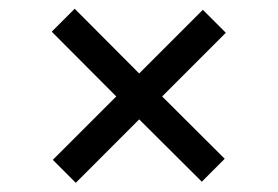

<svg xmlns="http://www.w3.org/2000/svg" viewBox="-20 -570 626 433"><path d="M148.4 -550.3 293.9 -404.3 437.5 -547.9 489.3 -496.1 345.7 -352.5 486.8 -211.9 435.1 -160.2 293.9 -300.8 150.9 -157.7 99.1 -209.5 242.2 -352.5 96.7 -498.5Z"/></svg>

Font: Andika CyrE
Style: Regular
Weight: 400
Designer: Victor Gaultney, Annie Olsen, Julie Remington, Don Collingsworth, Eric Hays, Becca Hirsbrunner
Foundry: SIL International
Version: Version 5.000